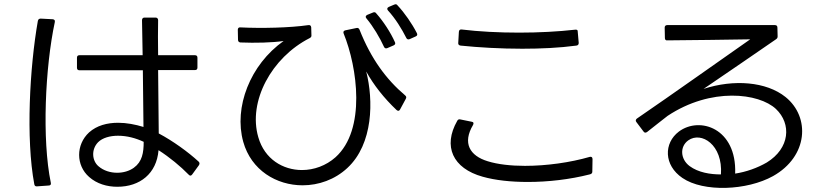

<svg xmlns="http://www.w3.org/2000/svg" viewBox="-20 -857 3960 918"><path d="M348 -533C348 -525 352 -521 360 -521H663C664 -425 665 -326 666 -250C627 -262 585 -270 545 -270C492 -270 443 -257 406 -224C342 -165 343 -66 406 -11C443 22 492 36 541 36C649 36 729 -27 738 -139C791 -105 843 -62 882 -22C888 -15 894 -16 899 -23L931 -67C935 -73 935 -79 930 -84C880 -130 807 -183 739 -219C738 -298 737 -412 736 -522H912C920 -522 924 -526 924 -534V-581C924 -589 920 -593 912 -593H736C735 -656 735 -714 736 -761C736 -768 731 -773 724 -773H671C663 -773 659 -768 659 -760C660 -714 661 -656 662 -593H360C352 -593 348 -589 348 -581ZM213 30C221 30 225 25 223 17C180 -191 196 -536 242 -751C244 -760 240 -764 232 -765L175 -768C167 -768 163 -765 161 -757C122 -536 103 -194 144 24C145 31 150 35 157 34ZM667 -179C667 -127 660 -84 620 -55C598 -39 569 -31 540 -31C508 -31 475 -41 451 -62C420 -88 415 -142 449 -177C470 -198 506 -208 544 -208C587 -208 628 -197 667 -179Z M1968 -683C1975 -686 1977 -692 1973 -699C1950 -744 1914 -796 1881 -831C1877 -837 1872 -838 1865 -835L1839 -824C1831 -820 1829 -814 1835 -807C1870 -769 1901 -719 1923 -675C1926 -669 1932 -667 1939 -670ZM1862 -640C1869 -643 1872 -649 1868 -656C1848 -701 1813 -755 1779 -793C1775 -799 1769 -800 1763 -797L1736 -786C1728 -782 1726 -776 1732 -769C1764 -731 1796 -677 1816 -633C1819 -626 1825 -624 1832 -627ZM1641 -54C1765 -169 1766 -378 1731 -515C1767 -450 1816 -388 1876 -331C1883 -325 1889 -326 1893 -334L1920 -384C1924 -391 1923 -396 1917 -401C1827 -477 1754 -576 1699 -715C1696 -722 1691 -725 1684 -723L1631 -712C1623 -710 1620 -705 1623 -697C1689 -535 1731 -237 1584 -105C1539 -65 1481 -44 1424 -44C1333 -44 1245 -96 1215 -201C1165 -372 1278 -582 1461 -675C1467 -678 1470 -683 1469 -689L1468 -726C1467 -734 1463 -738 1455 -737C1366 -724 1230 -721 1130 -726C1122 -727 1117 -723 1117 -715L1118 -667C1118 -659 1122 -655 1129 -654C1201 -651 1282 -653 1336 -661C1176 -548 1097 -344 1143 -179C1181 -43 1302 29 1427 29C1503 29 1581 2 1641 -54Z M2747 -652C2746 -668 2743 -694 2742 -709C2742 -714 2737 -716 2729 -715C2650 -706 2556 -701 2462 -701C2365 -701 2269 -706 2187 -716C2179 -717 2175 -713 2174 -705C2173 -690 2172 -667 2171 -652C2170 -645 2174 -640 2182 -639C2270 -630 2373 -624 2477 -624C2565 -624 2654 -628 2736 -639C2744 -640 2747 -645 2747 -652ZM2288 -12C2348 5 2423 13 2504 13C2601 13 2705 1 2799 -23C2808 -25 2812 -29 2812 -36L2813 -96C2813 -105 2808 -109 2800 -107C2707 -80 2593 -64 2490 -64C2423 -64 2360 -71 2312 -86C2226 -112 2190 -173 2242 -260C2246 -268 2244 -274 2235 -275L2181 -286C2174 -288 2169 -285 2166 -279C2097 -158 2144 -52 2288 -12Z M3057 -228C3061 -222 3067 -221 3074 -226C3115 -259 3147 -283 3172 -303C3380 -441 3609 -412 3690 -336C3765 -265 3757 -148 3646 -80C3601 -54 3548 -35 3495 -27C3503 -244 3325 -302 3226 -228C3153 -173 3153 -67 3243 -6C3344 63 3552 54 3676 -15C3844 -109 3855 -297 3736 -393C3644 -467 3488 -479 3344 -432C3449 -503 3610 -614 3690 -669C3696 -673 3698 -677 3698 -683L3697 -725C3697 -733 3693 -737 3685 -737H3170C3163 -737 3158 -733 3158 -725L3159 -675C3159 -668 3163 -663 3170 -664C3266 -665 3477 -667 3567 -669C3458 -593 3183 -398 3025 -290C3019 -285 3018 -279 3023 -273ZM3427 -23C3376 -23 3319 -32 3277 -63C3233 -96 3229 -156 3271 -186C3333 -230 3437 -165 3427 -23Z"/></svg>

Font: LINE Seed JP_OTF Regular
Style: Regular
Weight: 400
Designer: LY Corporation & Fontrix & Fontworks
Version: Version 1.002